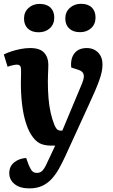

<svg xmlns="http://www.w3.org/2000/svg" viewBox="-21 -785 609 1035"><path d="M331 57Q314 94 296 125.8Q278 157.5 256 181Q234 204.5 205 217.5Q176 230.5 137 230.5Q86 230.5 57.5 207.2Q29 184 29 148.5Q29 112 55 90.7Q81 69.5 120 66.5L132.5 101Q139.5 117.5 145.3 127.5Q151 137.5 158.5 142.2Q166 147 177 147Q190.5 147 200 141Q209.5 135 218.3 121Q227 107 237 84L276.5 0H256.5Q217.5 0 192.7 -12.7Q168 -25.5 146.5 -59.5Q129.5 -87 117 -128Q104.5 -169 98 -222.2Q91.5 -275.5 91.5 -339.5Q91.5 -350.5 92 -362Q92.5 -373.5 92.5 -385.5Q92.5 -397.5 92.5 -407.5Q92.5 -424 87 -430.2Q81.5 -436.5 69.5 -436.5Q62 -436.5 47.2 -433.2Q32.5 -430 20 -425L-0.5 -491.5Q14 -499 37.5 -507Q61 -515 88.5 -520.5Q116 -526 141.5 -526Q194 -526 216.8 -501Q239.5 -476 239.5 -437.5Q239.5 -425.5 239 -412.3Q238.5 -399 237.8 -383.2Q237 -367.5 237 -346.5Q237 -296.5 240.5 -255.3Q244 -214 251.8 -178.8Q259.5 -143.5 272.5 -111Q278 -98.5 283 -92Q288 -85.5 293.8 -83.3Q299.5 -81 306 -81H315L420 -332Q429.5 -354.5 430.8 -369.7Q432 -385 424.3 -394.7Q416.5 -404.5 396 -410.5L363 -421Q358 -469 380.3 -497.5Q402.5 -526 447 -526Q470.5 -526 489.5 -515.8Q508.5 -505.5 520 -485.8Q531.5 -466 531.5 -437Q531.5 -418.5 527.3 -397.7Q523 -377 514 -352Q505 -327 492 -296.2Q479 -265.5 460.5 -226ZM108.5 -685Q108.5 -720 132.7 -742Q157 -764 192 -764Q230 -764 250.8 -744.3Q271.5 -724.5 271.5 -690Q271.5 -654.5 247.8 -632.7Q224 -611 187 -611Q150.5 -611 129.5 -630.7Q108.5 -650.5 108.5 -685ZM331 -685.5Q331 -720.5 355.5 -742.5Q380 -764.5 415.5 -764.5Q453 -764.5 473.5 -744.8Q494 -725 494 -690.5Q494 -655 470.3 -633.2Q446.5 -611.5 410.5 -611.5Q373.5 -611.5 352.3 -631.2Q331 -651 331 -685.5Z"/></svg>

Font: Literata
Style: Italic
Weight: 400
Italic angle: -2°
Designer: Latin by Veronika Burian and Jose Scaglione. Greek by Irene Vlachou. Cyrillic by Vera Evstafieva
Foundry: TypeTogether
Version: Version 3.103;gftools[0.9.29]